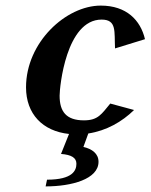

<svg xmlns="http://www.w3.org/2000/svg" viewBox="-20 -470 538 686"><path d="M148 172 143 196C236 196 332 170 332 108C332 79 309 62 278 55L295.5 6.9C360 -2.9 416 -34.8 459 -77L374 -100C343 -63 331 -40 280 -40C216 -40 193 -72 193 -128C193 -159 216 -400 343 -400C398 -400 388 -357 391 -297L498 -330C482 -398 432 -450 340 -450C216 -450 73 -319 73 -158C73 -62.9 132.3 -1.3 226.6 8.6L198 80C236 83 253 94 253 115C253 138 241 172 148 172Z"/></svg>

Font: Pfennig
Style: BoldItalic
Weight: 700
Italic angle: -13°
Version: Version 20100423